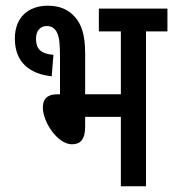

<svg xmlns="http://www.w3.org/2000/svg" viewBox="-20 -652 606 672"><path d="M147 -632C81 -632 32 -593 32 -517C32 -433 85 -393 161 -385L167 -460C122 -464 106 -481 106 -517C106 -543 120 -561 144 -561C158 -561 171 -555 179 -539C188 -521 190 -498 190 -447V-322H181C142 -322 130 -302 130 -276C130 -224 182 -147 232 -147C261 -147 278 -164 278 -208V-243H403V0H491V-542H566V-622H326V-542H403V-322H278V-465C278 -533 264 -568 242 -593C218 -620 187 -632 147 -632Z"/></svg>

Font: Noto Sans Devanagari UI ExtraCondensed Medium
Style: Regular
Weight: 500
Width: 2
Designer: Jelle Bosma - Monotype Design Team
Foundry: Monotype Imaging Inc.
Version: Version 2.003